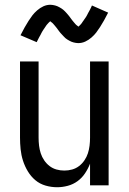

<svg xmlns="http://www.w3.org/2000/svg" viewBox="-20 -778 540 806"><path d="M220 8Q195 8 171 1Q147 -6 128.5 -21.5Q110 -37 97 -58.5Q84 -80 76.5 -103.5Q69 -127 66.5 -151.5Q64 -176 64 -200V-520H142V-200Q142 -183 144 -166.5Q146 -150 151 -134.5Q156 -119 165.5 -105Q175 -91 188 -81Q201 -71 217 -66.5Q233 -62 250 -62Q267 -62 283 -66.5Q299 -71 312 -81Q325 -91 334.5 -105Q344 -119 349 -134.5Q354 -150 356 -166.5Q358 -183 358 -200V-520H436V0H358V-91Q350 -70 337 -50.5Q324 -31 305.5 -17.5Q287 -4 264.5 2Q242 8 220 8ZM308 -597Q303 -597 298 -598Q293 -599 288.5 -600Q284 -601 279.5 -603Q275 -605 270.5 -607.5Q266 -610 262 -612.5Q258 -615 254.5 -618Q251 -621 247.5 -625Q244 -629 240.5 -632.5Q237 -636 234 -639.5Q231 -643 228 -647Q225 -651 222.5 -654.5Q220 -658 216.5 -662.5Q213 -667 209.5 -671Q206 -675 203 -678.5Q200 -682 195.5 -685Q191 -688 191 -690H193L190 -688Q187 -686 184.5 -683Q182 -680 179.5 -677.5Q177 -675 176 -673.5Q175 -672 173.5 -670Q172 -668 170.5 -665.5Q169 -663 167.5 -661Q166 -659 164 -656Q162 -653 160.5 -650.5Q159 -648 157 -645Q155 -642 153.5 -638.5Q152 -635 150 -631.5Q148 -628 146 -624.5Q144 -621 142 -617Q140 -613 138 -609Q136 -605 134 -601L66 -630Q75 -648 83.5 -663Q92 -678 100 -690.5Q108 -703 116 -713.5Q124 -724 136 -734.5Q148 -745 162 -751.5Q176 -758 192 -758Q197 -758 202 -757Q207 -756 211.5 -755Q216 -754 220.5 -752Q225 -750 229.5 -747.5Q234 -745 238 -742.5Q242 -740 245.5 -737Q249 -734 252.5 -730.5Q256 -727 259.5 -723Q263 -719 266 -715.5Q269 -712 272 -708Q275 -704 277.5 -700.5Q280 -697 283.5 -692.5Q287 -688 290.5 -684Q294 -680 297 -676.5Q300 -673 304.5 -670Q309 -667 309 -665H307L310 -667Q313 -669 315.5 -672Q318 -675 320.5 -677.5Q323 -680 324 -682Q325 -684 326.5 -686Q328 -688 329.5 -690Q331 -692 332.5 -694.5Q334 -697 336 -699.5Q338 -702 339.5 -704.5Q341 -707 343 -710Q345 -713 346.5 -716.5Q348 -720 350 -723.5Q352 -727 354 -730.5Q356 -734 358 -738Q360 -742 362 -746Q364 -750 366 -755L434 -725Q425 -707 416.5 -692Q408 -677 400 -664.5Q392 -652 384 -641.5Q376 -631 364 -620.5Q352 -610 338 -603.5Q324 -597 308 -597Z"/></svg>

Font: Iosevka Term
Style: Regular
Weight: 400
Monospace: yes
Designer: Belleve Invis
Foundry: Belleve Invis
Version: Version 30.0.1